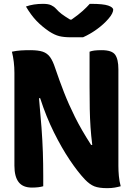

<svg xmlns="http://www.w3.org/2000/svg" viewBox="-20 -969 690 999"><path d="M205 0Q182 7 146 7Q99 7 77 -21.5Q55 -50 55 -107V-590Q55 -648 42 -700Q65 -705 87.5 -706.5Q110 -708 137 -708Q179 -708 202.5 -700Q226 -692 240.5 -672Q255 -652 267 -615Q289 -550 313 -488.5Q337 -427 370 -360.5Q403 -294 454 -215H460Q454 -263 451 -307.5Q448 -352 447 -402.5Q446 -453 446 -520V-700Q456 -704 470.5 -706Q485 -708 509 -708Q562 -708 579 -684.5Q596 -661 596 -608V-106Q596 -80 598.5 -53Q601 -26 608 0Q594 4 577 7Q560 10 538 10Q495 10 471 0.5Q447 -9 422 -35Q385 -74 343 -136.5Q301 -199 260.5 -280.5Q220 -362 189 -458H183Q191 -372 196 -304.5Q201 -237 203 -177Q205 -117 205 -55ZM412 -775H348Q313 -775 288.5 -781Q264 -787 235 -806Q197 -832 169 -861.5Q141 -891 115 -935Q153 -949 204 -949Q231 -949 246 -942Q261 -935 271 -924Q285 -908 301 -896Q317 -884 345 -867H352Q388 -892 410.5 -912.5Q433 -933 447 -949H453Q517 -949 543 -940Q569 -931 569 -918Q569 -911 563.5 -899Q558 -887 544 -871Q520 -843 485 -817.5Q450 -792 412 -775Z"/></svg>

Font: Recursive Sn Csl St XBd
Style: Regular
Weight: 800
Version: Version 1.085;hotconv 1.1.0;makeotfexe 2.6.0; ttfautohint (v